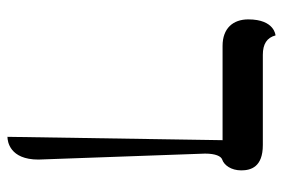

<svg xmlns="http://www.w3.org/2000/svg" viewBox="-142 -448 759 515"><g transform="rotate(90 237.5 -190.5)"><path d="M392 -361C392 -389 399 -404 408 -407C423 -412 437 -431 437 -458C437 -484 428 -516 369 -516H127C98 -516 81 -527 75 -550C75 -550 32 -548 32 -477C32 -436 56 -408 103 -408H356L347 169C359 169 408 163 408 86Z"/></g></svg>

Font: Libertinus Serif Display
Style: Regular
Weight: 400
Designer: Philipp H. Poll, Khaled Hosny
Foundry: Caleb Maclennan
Version: Version 7.050;RELEASE